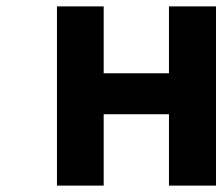

<svg xmlns="http://www.w3.org/2000/svg" viewBox="-20 -580 695 600"><path d="M158 0V-560H304V-351H508V-560H655V0H508V-223H304V0Z"/></svg>

Font: NotoSansHansBold
Style: Bold
Weight: 700
Designer: Ryoko NISHIZUKA  (kana & ideographs); Paul D. Hunt (Latin, Greek & Cyrillic); Wenlong ZHANG  (bopomofo); Sandoll Communi
Foundry: Adobe Systems Incorporated
Version: Version 1.00;December 8, 2021;FontCreator 13.0.0.2675 64-bit